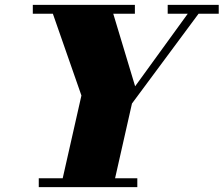

<svg xmlns="http://www.w3.org/2000/svg" viewBox="-20 -770 920 790"><path d="M139.5 -36.5H238L315 -377L197.5 -713.5H115V-750H535V-713.5H446L536 -415L752.5 -713.5H670V-750H880V-713.5H797L523 -344L453.5 -36.5H545V0H139.5Z"/></svg>

Font: Bodoni* 06pt Fatface
Style: Italic
Weight: 900
Italic angle: -13°
Version: Version 2.3